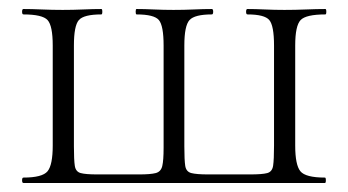

<svg xmlns="http://www.w3.org/2000/svg" viewBox="-20 -406 773 426"><path d="M32 0Q29 0 29 -6Q29 -12 32 -12Q74 -12 85.5 -26Q97 -40 97 -83V-305Q97 -349 85.5 -361.5Q74 -374 32 -374Q29 -374 29 -380Q29 -386 32 -386Q50 -386 73 -385Q96 -384 119 -384Q142 -384 164.5 -385Q187 -386 205 -386Q207 -386 207 -380Q207 -374 205 -374Q166 -374 155 -361.5Q144 -349 144 -305V-81Q144 -51 146 -38Q148 -25 159 -22Q170 -19 196 -19H289Q314 -19 325.5 -22Q337 -25 340 -37.5Q343 -50 343 -78V-305Q343 -349 332.5 -361.5Q322 -374 283 -374Q281 -374 281 -380Q281 -386 283 -386Q300 -386 321.5 -385Q343 -384 365 -384Q388 -384 410 -385Q432 -386 450 -386Q453 -386 453 -380Q453 -374 450 -374Q412 -374 400.5 -361.5Q389 -349 389 -305V-81Q389 -51 391 -38Q393 -25 404.5 -22Q416 -19 442 -19H535Q562 -19 573 -22Q584 -25 586 -38.5Q588 -52 588 -83V-305Q588 -349 577.5 -361.5Q567 -374 529 -374Q526 -374 526 -380Q526 -386 529 -386Q546 -386 567.5 -385Q589 -384 611 -384Q635 -384 659 -385Q683 -386 702 -386Q704 -386 704 -380Q704 -374 702 -374Q659 -374 647 -361.5Q635 -349 635 -305V-83Q635 -40 646.5 -26Q658 -12 701 -12Q703 -12 703 -6Q703 0 701 0Z"/></svg>

Font: Cormorant Garamond Light
Style: Regular
Weight: 300
Designer: Christian Thalmann (Catharsis Fonts)
Foundry: Catharsis Fonts
Version: Version 4.001